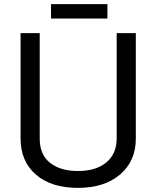

<svg xmlns="http://www.w3.org/2000/svg" viewBox="-20 -890 760 933"><path d="M547 -729H640V-217Q640 -107 563.5 -42Q487 23 359 23Q229 23 154.5 -41.5Q80 -106 80 -217V-729H173V-217Q173 -138 223.5 -98.5Q274 -59 359 -59Q447 -59 497 -101Q547 -143 547 -217ZM502 -870V-800H228V-870Z"/></svg>

Font: ColatingCofangSans
Style: Regular
Weight: 400
Foundry: GNU
Version: Version 412.227;June 27, 2022;FontCreator 11.0.0.2412 32-bit